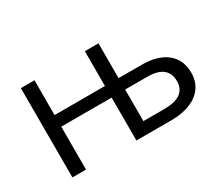

<svg xmlns="http://www.w3.org/2000/svg" viewBox="-91 -694 1038 903"><g transform="rotate(-30 428.0 -242.5)"><path d="M82 0V-485H156V0ZM429.5 0V-485H503.5V-62.5H615.5Q675.5 -62.5 705 -83.5Q734.5 -104.5 734.5 -147.5Q734.5 -189.5 707 -211.8Q679.5 -234 624.5 -234H477L451.5 -233H138V-296H629.5Q715 -296 763.8 -257.2Q812.5 -218.5 812.5 -147.5Q812.5 -100.5 788.5 -67.5Q764.5 -34.5 721 -17.2Q677.5 0 620.5 0Z"/></g></svg>

Font: Geologica Cursive ExtraLight
Style: Regular
Weight: 250
Designer: Sindre Bremnes, Frode Helland
Foundry: Monokrom Skriftforlag AS
Version: Version 1.010;gftools[0.9.28]